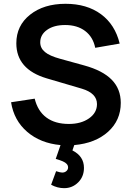

<svg xmlns="http://www.w3.org/2000/svg" viewBox="-20 -754 697 1016"><path d="M319.3 241.7Q283.7 241.7 250.5 223.6L276.9 151.9Q299.8 159.2 309.1 159.2Q322.8 159.2 331.5 151.1Q340.3 143.1 340.3 131.8Q340.3 111.8 312 99.6Q294.4 92.3 278.8 87.9Q277.8 87.9 276.6 87.4Q275.4 86.9 274.9 86.9L300.3 13.7Q193.8 3.9 123.8 -56.4Q53.7 -116.7 38.6 -212.9L163.6 -231.9Q179.7 -166 225.6 -132.1Q271.5 -98.1 344.2 -98.1Q409.2 -98.1 451.2 -127.7Q493.2 -157.2 493.2 -203.1Q493.2 -260.7 413.1 -284.7L227.1 -339.4Q66.4 -387.2 66.4 -524.9Q66.4 -618.7 139.2 -676.3Q211.9 -733.9 326.7 -733.9Q439.5 -733.9 514.2 -679Q588.9 -624 613.3 -523.4L483.9 -501Q472.2 -558.6 430.4 -590.1Q388.7 -621.6 324.7 -621.6Q265.1 -621.6 229 -595.9Q192.9 -570.3 192.9 -529.8Q192.9 -499.5 217.8 -478.8Q242.7 -458 298.3 -442.9L425.8 -407.7Q523.4 -380.9 571.3 -332Q619.1 -283.2 619.1 -209.5Q619.1 -117.2 551.8 -56.6Q484.4 3.9 373 13.7L363.3 42Q424.3 72.8 424.3 134.3Q424.3 180.7 393.6 211.2Q362.8 241.7 319.3 241.7Z"/></svg>

Font: Vela Sans Bd
Style: Bold
Weight: 700
Designer: Principal design: Mikhail Sharanda - project Manrope.
Design modification: Ravid Balaliev
Foundry: Mikhail Sharanda
Version: Version 1.001